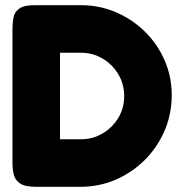

<svg xmlns="http://www.w3.org/2000/svg" viewBox="-20 -711 695 739"><path d="M119 8Q76 8 57 -5Q38 -18 33 -39Q28 -60 28 -84V-601Q28 -623 32 -644Q36 -665 55 -678.5Q74 -692 120 -691H292Q363 -691 426 -664Q489 -637 537.5 -589.5Q586 -542 613.5 -479Q641 -416 641 -345Q641 -272 613.5 -208Q586 -144 537.5 -95.5Q489 -47 425.5 -19.5Q362 8 289 8ZM211 -175H292Q337 -175 375 -197.5Q413 -220 435.5 -257.5Q458 -295 458 -341Q458 -387 435.5 -425Q413 -463 375 -485.5Q337 -508 291 -508H211Z"/></svg>

Font: Fredoka Light
Style: Bold
Weight: 700
Version: Version 2.001